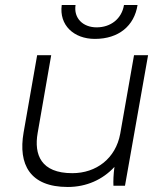

<svg xmlns="http://www.w3.org/2000/svg" viewBox="-20 -740 656 765"><path d="M250 5C324 5 389 -24 436 -75C432 -46 431 -17 432 0H478L570 -520H514L459 -207C441 -109 364 -50 268 -50C143 -50 115 -124 130 -210L184 -520H128L74 -212C52 -85 99 5 250 5ZM358 -585C453 -585 515 -637 528 -720H474C465 -665 421 -631 365 -631C310 -631 273 -668 281 -720H226C215 -640 274 -585 358 -585Z"/></svg>

Font: Fixel Display 20240404 Light
Style: Italic
Weight: 300
Italic angle: -10°
Designer: AlfaBravo + MacPaw
Foundry: Kyrylo Tkachov, Marchela Mozhyna, Serhii Makarenko, Maria Weinstein, Zakhar Kryvoshyya
Version: Version 1.211;Glyphs 3.2 (3225)